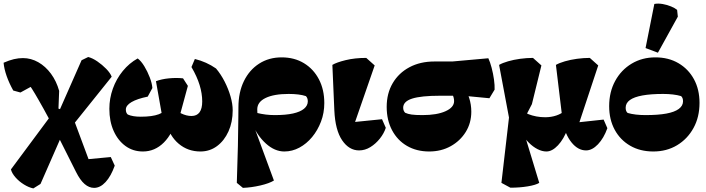

<svg xmlns="http://www.w3.org/2000/svg" viewBox="-25 -825 3937 1071"><path d="M500 223Q472 223 447 201.5Q422 180 399 134L292 -79L263 -136Q251 -158 240.5 -177Q230 -196 218.5 -217.5Q207 -239 190 -268Q179 -287 170.5 -301.5Q162 -316 153 -330Q144 -344 132 -361L193 -366L89 -309L49 -320Q26 -361 12 -401Q-2 -441 -5 -475Q27 -489 52.5 -495Q78 -501 103 -501Q148 -501 188.5 -478Q229 -455 259.5 -413.5Q290 -372 305 -318L300 -191L383 -168L485 106L433 66L593 51L615 99Q594 158 564 190.5Q534 223 500 223ZM161 226Q136 221 108.5 204Q81 187 61 164Q41 141 36 120L258 -179L329 -91L201 201ZM326 -149 289 -172 287 -224 354 -201ZM383 -129 296 -185 430 -489 467 -507Q491 -501 518 -482.5Q545 -464 567.5 -441Q590 -418 598 -397Z M1093 20Q1023 20 972 -23Q921 -66 903 -139L942 -227Q956 -207 985.5 -192.5Q1015 -178 1043 -178Q1073 -178 1088 -198.5Q1103 -219 1103 -259Q1103 -303 1088.5 -350.5Q1074 -398 1043 -451L1062 -496Q1127 -480 1180 -443Q1207 -411 1228 -370Q1249 -329 1261 -287Q1273 -245 1273 -210Q1273 -144 1249.5 -92Q1226 -40 1185.5 -10Q1145 20 1093 20ZM772 20Q717 20 675 -10.5Q633 -41 609 -94.5Q585 -148 585 -218Q585 -276 604.5 -330.5Q624 -385 660 -429Q696 -473 743 -499Q762 -485 780 -455.5Q798 -426 810.5 -393Q823 -360 825 -334L799 -286Q740 -274 708.5 -255.5Q677 -237 677 -214Q677 -195 688 -186Q715 -174 760 -174Q889 -174 906 -229L961 -168Q939 -80 889 -30Q839 20 772 20ZM885 -146 845 -372Q876 -384 917.5 -388Q959 -392 996 -388L1023 -346L970 -151Z M1330 223 1296 195 1302 -10Q1303 -68 1303.5 -105.5Q1304 -143 1304.5 -171Q1305 -199 1305 -227Q1305 -310 1335.5 -372.5Q1366 -435 1420.5 -470Q1475 -505 1546 -505Q1617 -505 1670.5 -472.5Q1724 -440 1754 -382.5Q1784 -325 1784 -250Q1784 -195 1765.5 -146.5Q1747 -98 1716 -60.5Q1685 -23 1645 -1.5Q1605 20 1561 20Q1507 20 1458 -24.5Q1409 -69 1380 -139L1404 -196Q1433 -189 1457.5 -186Q1482 -183 1508 -183Q1569 -183 1609.5 -192Q1650 -201 1671 -218.5Q1692 -236 1692 -260Q1692 -269 1689 -277Q1686 -285 1681 -289Q1663 -295 1639 -298Q1615 -301 1585 -301Q1503 -301 1456.5 -278.5Q1410 -256 1410 -215Q1410 -201 1411 -188.5Q1412 -176 1414 -161L1385 -138L1503 182Q1477 198 1427.5 209.5Q1378 221 1330 223Z M1978 14Q1922 14 1883.5 -42.5Q1845 -99 1840 -209L1829 -463Q1852 -477 1903 -489.5Q1954 -502 2018 -502L2065 -460L1944 -111L1898 -139L2106 -160L2127 -112Q2117 -81 2094 -52Q2071 -23 2041 -4.5Q2011 14 1978 14Z M2369 20Q2299 20 2245.5 -11Q2192 -42 2162 -98.5Q2132 -155 2132 -229Q2132 -304 2165.5 -361Q2199 -418 2259 -450Q2319 -482 2398 -482H2498L2699 -500Q2709 -479 2717.5 -446.5Q2726 -414 2730.5 -381.5Q2735 -349 2734 -325L2705 -277L2559 -291H2430Q2324 -291 2274 -275Q2224 -259 2224 -224Q2224 -215 2227 -208Q2230 -201 2235 -196Q2250 -189 2271 -186Q2292 -183 2332 -183Q2412 -183 2460 -204.5Q2508 -226 2508 -261Q2508 -281 2498 -299.5Q2488 -318 2470 -331L2554 -352Q2580 -316 2592 -279Q2604 -242 2604 -202Q2604 -139 2573 -89Q2542 -39 2489 -9.5Q2436 20 2369 20Z M2822 222 2772 195 2818 -202 2843 -16 2759 -463Q2778 -474 2809 -483Q2840 -492 2876.5 -497Q2913 -502 2948 -502L2995 -460L2942 -244L2901 -165L2898 -85L2983 195Q2964 207 2919 214.5Q2874 222 2822 222ZM3023 20Q2999 20 2973.5 7Q2948 -6 2924.5 -29.5Q2901 -53 2884 -83L2890 -207Q2903 -196 2923 -188Q2943 -180 2967 -175.5Q2991 -171 3016 -171Q3050 -171 3079 -181Q3108 -191 3124 -207L3142 -108Q3120 -49 3087.5 -14.5Q3055 20 3023 20ZM3244 14Q3199 14 3163 -30.5Q3127 -75 3113 -149L3111 -172L3076 -463Q3095 -474 3126 -483Q3157 -492 3193.5 -497Q3230 -502 3265 -502L3312 -460L3199 -119L3166 -139L3342 -158L3363 -110Q3343 -54 3310.5 -20Q3278 14 3244 14Z M3619 20Q3546 20 3490.5 -12Q3435 -44 3404 -101Q3373 -158 3373 -233Q3373 -312 3406.5 -373.5Q3440 -435 3498.5 -470Q3557 -505 3631 -505Q3704 -505 3759.5 -472.5Q3815 -440 3846 -383Q3877 -326 3877 -251Q3877 -172 3843.5 -111Q3810 -50 3752 -15Q3694 20 3619 20ZM3576 -183Q3646 -183 3692 -191.5Q3738 -200 3761.5 -217.5Q3785 -235 3785 -260Q3785 -280 3774 -289Q3754 -295 3728.5 -298Q3703 -301 3674 -301Q3605 -301 3558.5 -292.5Q3512 -284 3488.5 -267Q3465 -250 3465 -224Q3465 -204 3476 -195Q3496 -189 3521.5 -186Q3547 -183 3576 -183ZM3645 -531 3576 -557 3625 -803Q3647 -807 3672 -802.5Q3697 -798 3718.5 -789Q3740 -780 3752 -770L3756 -732Z"/></svg>

Font: Eczar ExtraBold
Style: Regular
Weight: 800
Designer: Vaibhav Singh
Foundry: Rosetta Type Foundry
Version: Version 2.000